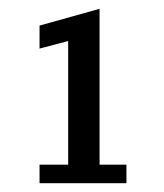

<svg xmlns="http://www.w3.org/2000/svg" viewBox="-20 -770 372 436"><path d="M69.8 -354V-396H134.8V-676.8L69.8 -659.7V-711.9L206.1 -750V-396H267.1V-354Z"/></svg>

Font: Trocchi
Style: Regular
Weight: 400
Designer: vernon adams
Version: Version 1.0; ttfautohint (v0.8) -l 6 -r 50 -G 100